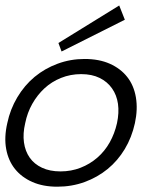

<svg xmlns="http://www.w3.org/2000/svg" viewBox="-37 -686 603 717"><path d="M466.8 -226.1Q455.1 -172.9 429 -129.4Q402.8 -85.9 365 -54.9Q327.1 -23.9 279.1 -6.3Q231 11.2 176.8 11.2Q124 11.2 84 -6.3Q43.9 -23.9 19 -54.9Q-5.9 -85.9 -13.9 -129.4Q-22 -172.9 -9.8 -226.1Q1 -277.8 27.6 -322.5Q54.2 -367.2 92 -398.7Q129.9 -430.2 178 -448Q226.1 -465.8 278.8 -465.8Q333 -465.8 373 -448Q413.1 -430.2 438 -398.7Q462.9 -367.2 470.5 -322.5Q478 -277.8 466.8 -226.1ZM399.9 -226.1Q408.2 -265.1 403.6 -298.1Q398.9 -331.1 381.3 -356Q363.8 -380.9 335 -395Q306.2 -409.2 266.1 -409.2Q226.1 -409.2 190.9 -395Q155.8 -380.9 128.9 -356Q102.1 -331.1 83.5 -298.1Q64.9 -265.1 57.1 -226.1Q47.9 -187 52.5 -154.1Q57.1 -121.1 74 -97.2Q90.8 -73.2 119.9 -59.6Q148.9 -45.9 189 -45.9Q229 -45.9 263.9 -59.6Q298.8 -73.2 326.4 -97.2Q354 -121.1 372.6 -154.1Q391.1 -187 399.9 -226.1ZM429.2 -612.3 192.9 -493.7 181.2 -525.4 408.2 -665.5Z"/></svg>

Font: Anonymous Pro
Style: Italic
Weight: 400
Italic angle: -12°
Monospace: yes
Designer: Mark Simonson
Version: Version 1.003